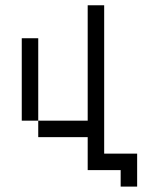

<svg xmlns="http://www.w3.org/2000/svg" viewBox="-20 -645 540 728"><path d="M375 -62.5H500V62.5H437.5V0H312.5V-125H125V-187.5H312.5V-625H375ZM62.5 -500H125V-187.5H62.5Z"/></svg>

Font: 寒蝉点阵体 16px
Style: Regular
Weight: 400
Designer: Designed by Warren2060
Foundry: ChillType
Version: Version 1.000